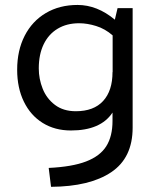

<svg xmlns="http://www.w3.org/2000/svg" viewBox="-20 -508 629 764"><path d="M507.8 -475.6V0Q507.8 120.1 422.6 177.2Q337.4 234.4 183.1 235.4L173.8 160.2Q267.1 155.8 322.5 134.5Q377.9 113.3 402.8 74Q427.7 34.7 427.7 -26.9V-60.1Q380.9 11.2 262.2 11.2Q198.2 11.2 149.9 -18.8Q101.6 -48.8 75 -103.5Q48.3 -158.2 48.3 -230.5Q48.3 -307.1 78.1 -365.5Q107.9 -423.8 162.4 -456.1Q216.8 -488.3 288.6 -488.3Q366.7 -488.3 437 -429.7L447.8 -475.6ZM428.2 -220.7V-367.2Q397.9 -393.6 362.5 -404.5Q327.1 -415.5 294.9 -415.5Q245.6 -415.5 209.5 -393.8Q173.3 -372.1 153.8 -331.8Q134.3 -291.5 134.3 -235.8Q134.3 -193.8 149.9 -154.8Q165.5 -115.7 198.7 -90.6Q231.9 -65.4 281.7 -65.4Q353 -65.4 390.4 -106.2Q427.7 -147 427.7 -221.2Z"/></svg>

Font: Selawik
Style: Regular
Weight: 400
Designer: Aaron Bell
Foundry: Microsoft Corporation
Version: Version 1.01